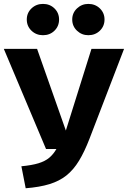

<svg xmlns="http://www.w3.org/2000/svg" viewBox="-25 -966 668 1003"><path d="M623.1 -710.8 442.6 -241.5Q416.4 -173.3 387.7 -126.2Q359 -79 322.1 -49.5Q285.1 -20 233.3 -4.1Q181.5 11.8 109.2 17.4L86.7 -97.4Q141.5 -102.6 175.9 -113.1Q210.3 -123.6 232.1 -141.8Q253.8 -160 269.7 -187.7H215.4L-5.1 -710.8H168.7L319 -284.1L452.8 -710.8ZM199.5 -782.1Q164.1 -782.1 139.5 -805.6Q114.9 -829.2 114.9 -864.1Q114.9 -898.5 139.5 -922.1Q164.1 -945.6 199.5 -945.6Q235.4 -945.6 259.5 -922.1Q283.6 -898.5 283.6 -864.1Q283.6 -829.2 259.5 -805.6Q235.4 -782.1 199.5 -782.1ZM436.4 -782.1Q402.1 -782.1 377.2 -805.6Q352.3 -829.2 352.3 -864.1Q352.3 -898.5 377.2 -922.1Q402.1 -945.6 436.4 -945.6Q472.3 -945.6 496.7 -922.1Q521 -898.5 521 -864.1Q521 -829.2 496.7 -805.6Q472.3 -782.1 436.4 -782.1Z"/></svg>

Font: Fira Code
Style: Bold
Weight: 700
Monospace: yes
Designer: Carrois Corporate, Edenspiekermann AG, Nikita Prokopov
Foundry: Carrois Corporate, Edenspiekermann AG, Nikita Prokopov
Version: Version 6.000; ttfautohint (v1.8.2) -l 8 -r 50 -G 200 -x 14 